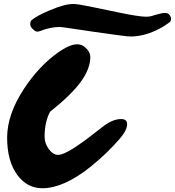

<svg xmlns="http://www.w3.org/2000/svg" viewBox="-20 -956 898 986"><path d="M286.1 -817.4Q238.3 -817.4 185.5 -796.4Q168.9 -789.6 156.7 -799.3Q135.3 -816.4 135.3 -830.1Q135.3 -843.8 140.1 -850.6Q165 -873.5 235.8 -903.3Q312 -935.5 355.5 -935.5Q379.9 -935.5 438 -923.3Q631.8 -882.3 672.9 -876.2Q713.9 -870.1 729.2 -870.1Q744.6 -870.1 756.1 -873Q767.6 -876 779.3 -879.9Q812 -889.6 827.1 -889.6Q842.3 -889.6 850.3 -879.6Q858.4 -869.6 858.4 -858.9Q858.4 -848.1 851.8 -842.5Q845.2 -836.9 826.4 -824.5Q807.6 -812 780.8 -799.8Q713.9 -768.6 650.9 -768.6Q636.7 -768.6 597.2 -773.9L466.3 -792Q394.5 -802.2 345.9 -809.8Q297.4 -817.4 286.1 -817.4ZM601.6 -344.7Q632.8 -344.7 632.8 -318.8Q632.8 -287.1 594.7 -243.2Q531.7 -169.9 446.3 -100.6Q307.1 10.7 197.8 10.7Q119.1 10.7 68.8 -57.6Q16.6 -128.9 16.6 -249Q16.6 -368.7 103.5 -500.5Q179.2 -615.7 276.9 -685.5Q337.4 -728.5 376 -728.5Q398.4 -728.5 414.6 -715.3Q443.8 -690.9 443.8 -662.6Q443.8 -634.3 432.1 -602.8Q420.4 -571.3 395.5 -536.6Q345.7 -468.3 236.8 -381.8Q209 -328.6 209 -253.9Q209 -220.2 230.5 -190.4Q252.4 -160.6 278.8 -160.6Q314.9 -160.6 417 -235.4L503.9 -302.2Q557.1 -344.7 601.6 -344.7Z"/></svg>

Font: Sarina
Style: Regular
Weight: 400
Designer: James Grieshaber
Foundry: James Grieshaber
Version: Version 1.001